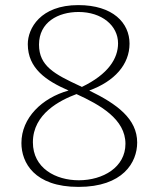

<svg xmlns="http://www.w3.org/2000/svg" viewBox="-20 -721 621 753"><path d="M330 -366C429 -402 488 -468 488 -550C488 -631 423 -701 287 -701C138 -701 89 -609 89 -548C89 -452 162 -404 249 -366C145 -337 64 -259 64 -160C64 -84 114 12 288 12C462 12 518 -84 518 -162C518 -255 439 -313 330 -366ZM133 -546C133 -634 208 -674 288 -674C379 -674 443 -621 443 -551C443 -492 405 -430 301 -380C298 -382 296 -383 293 -384C194 -430 133 -462 133 -546ZM289 -14C199 -14 109 -61 109 -163C109 -275 216 -328 280 -352C372 -310 472 -254 472 -157C472 -65 384 -14 289 -14Z"/></svg>

Font: Arima Koshi ExtraLight
Style: Regular
Weight: 275
Designer: Joana Correia and Natanael Gama
Foundry: NDISCOVER
Version: Version 1.019;PS 001.019;hotconv 1.0.88;makeotf.lib2.5.64775